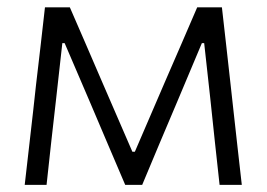

<svg xmlns="http://www.w3.org/2000/svg" viewBox="-20 -516 744 536"><path d="M49 0Q55.5 -54.5 61.2 -106.5Q67 -158.5 73 -210L80.5 -278.5Q87 -332.5 93.2 -387Q99.5 -441.5 105.5 -495.5H175Q197 -444.5 219.5 -393Q242 -341.5 263.5 -291L349.5 -92.5H356.5L442 -291Q464.5 -342.5 486.5 -393.5Q508.5 -444.5 530.5 -495.5H599.5Q605.5 -442.5 611.8 -386.8Q618 -331 624 -277.5L631.5 -209.5Q637 -159 643 -106.2Q649 -53.5 655 0H593Q586.5 -59.5 579.8 -120.8Q573 -182 567 -241.5L550 -395.5H543.5L474.5 -231.5Q450 -173.5 425.5 -115.8Q401 -58 377 0H329.5Q305 -58 280.2 -115.5Q255.5 -173 231.5 -230L160.5 -395.5H154L137 -243Q130 -182 123.2 -121.2Q116.5 -60.5 110 0Z"/></svg>

Font: Commissioner Light
Style: Regular
Weight: 300
Designer: Kostas Bartsokas
Foundry: Kostas Bartsokas
Version: Version 1.000; ttfautohint (v1.8.3)